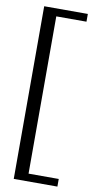

<svg xmlns="http://www.w3.org/2000/svg" viewBox="-97 -739 483 954"><g transform="rotate(10 145.0 -261.5)"><path d="M265.6 173.8H45.4V-697.3H265.6V-658.2H113.3V135.3H265.6Z"/></g></svg>

Font: Agdasima
Style: Regular
Weight: 400
Width: 3
Designer: The DocRepair Project, Patric King
Foundry: Google
Version: Version 2.002